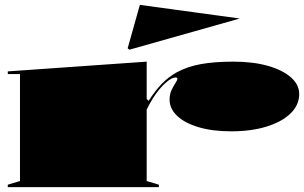

<svg xmlns="http://www.w3.org/2000/svg" viewBox="-20 -768 1248 788"><path d="M12 0V-10L62 -25V-464H12V-475L582 -515V-362L590 -354Q616 -395 643.5 -423.5Q671 -452 705 -471Q749 -495 805 -505Q861 -515 938 -515Q1018 -515 1078.5 -498Q1139 -481 1173.5 -451Q1208 -421 1208 -382Q1208 -337 1172.5 -302.5Q1137 -268 1074 -248.5Q1011 -229 929 -229Q852 -229 795 -246Q738 -263 707 -292.5Q676 -322 676 -359Q676 -381 684 -398Q692 -415 700 -427Q708 -439 708 -445Q708 -450 701 -450Q688 -450 670 -436.5Q652 -423 633 -400Q619 -383 606 -362Q593 -341 582 -318V-25L632 -10V0ZM511 -564 504 -570 554 -748 964 -692Z"/></svg>

Font: Kalnia Expanded
Style: Bold
Weight: 700
Width: 7
Designer: Frida Medrano
Foundry: Frida Medrano
Version: Version 1.105